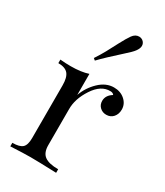

<svg xmlns="http://www.w3.org/2000/svg" viewBox="-203 -904 850 987"><g transform="rotate(30 222.5 -410.0)"><path d="M340 -529Q379 -529 405 -506Q431 -483 431 -450Q431 -423 415.5 -405Q400 -387 374 -387Q352 -387 336.5 -401.5Q321 -416 321 -439Q321 -472 355 -493Q348 -503 334 -503Q278 -505 236 -441Q194 -377 195 -315V-103Q195 -58 220.5 -39.5Q246 -21 301 -21V0Q192 -4 147 -4Q110 -4 29 0V-21Q72 -21 88.5 -36.5Q105 -52 105 -93V-406Q105 -453 87.5 -473.5Q70 -494 29 -494V-515Q61 -512 91 -512Q153 -512 195 -526V-401Q213 -452 253 -490.5Q293 -529 340 -529ZM283 -798Q299 -820 321 -820Q333 -820 343 -813Q357 -802 357 -785Q357 -770 343 -751Q332 -736 299 -707Q221 -637 185 -599L174 -608Q195 -640 211 -669L247 -737Q268 -777 283 -798Z"/></g></svg>

Font: Playfair Display
Style: Regular
Weight: 400
Designer: Claus Eggers S?rensen
Foundry: Claus Eggers S?rensen
Version: Version 1.003